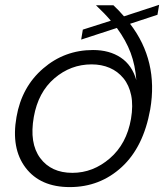

<svg xmlns="http://www.w3.org/2000/svg" viewBox="-20 -762 680 790"><path d="M320.8 -640.1 436 -676.8Q411.6 -705.6 375 -740.2H446.8Q468.3 -720.2 490.2 -694.8L634.8 -742.2L627.9 -701.2L515.1 -664.1Q632.3 -511.7 598.1 -312Q570.3 -156.7 480.7 -74.5Q391.1 7.8 267.1 7.8Q146 7.8 85.4 -71.8Q24.9 -151.4 47.9 -280.8Q69.3 -404.3 157.5 -480.2Q245.6 -556.2 362.8 -556.2Q430.2 -556.2 476.8 -525.1Q523.4 -494.1 541 -432.1Q536.6 -493.2 517.6 -544.4Q498.5 -595.7 460.9 -647L314 -599.1ZM119.1 -280.8Q100.1 -172.9 145.3 -111.8Q190.4 -50.8 277.8 -50.8Q362.8 -50.8 431.9 -110.4Q501 -169.9 519 -272.9Q528.3 -327.6 519.8 -369.6Q511.2 -411.6 488 -439.9Q464.8 -468.3 431.4 -482.7Q397.9 -497.1 356.9 -497.1Q271 -497.1 204.1 -439.9Q137.2 -382.8 119.1 -280.8Z"/></svg>

Font: SVN-Poppins Light
Style: Italic
Weight: 300
Italic angle: -10°
Designer: Ninad Kale (Devanagari), Jonny Pinhorn (Latin)
Foundry: Indian Type Foundry
Version: Version 3.002 2017